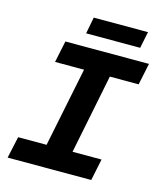

<svg xmlns="http://www.w3.org/2000/svg" viewBox="-119 -896 838 985"><g transform="rotate(15 300.0 -404.0)"><path d="M15 0 40 -115H191L277 -537H123L147 -652H591L567 -537H414L329 -115H483L459 0ZM239 -720 256 -808H544L526 -720Z"/></g></svg>

Font: Source Code Pro
Style: Bold Italic
Weight: 700
Italic angle: -11°
Monospace: yes
Designer: Paul D. Hunt, Teo Tuominen
Foundry: Adobe Systems Incorporated
Version: Version 1.050;PS 1.000;hotconv 16.6.51;makeotf.lib2.5.65220